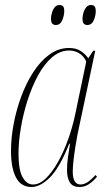

<svg xmlns="http://www.w3.org/2000/svg" viewBox="-20 -738 433 768"><path d="M106 10Q64 10 44 -28Q24 -66 24 -134Q24 -185 34.5 -241.5Q45 -298 65 -352Q85 -406 113.5 -450Q142 -494 178 -520Q214 -546 256 -546Q285 -546 303 -534Q321 -522 333 -505L353 -535H361L290 -200Q286 -179 281.5 -151Q277 -123 274 -96.5Q271 -70 271 -52Q271 0 302 0Q316 0 330.5 -9.5Q345 -19 362 -38L368 -31Q352 -12 335 -1Q318 10 298 10Q270 10 259 -9Q248 -28 248 -58Q248 -82 252 -110Q256 -138 260 -163H257Q218 -66 179.5 -28Q141 10 106 10ZM112 0Q138 0 163 -24Q188 -48 211 -88.5Q234 -129 252 -179Q270 -229 281 -281L325 -492Q315 -514 296.5 -525Q278 -536 256 -536Q220 -536 188.5 -509Q157 -482 132.5 -437Q108 -392 90.5 -337.5Q73 -283 63.5 -227Q54 -171 54 -123Q54 -58 70.5 -29Q87 0 112 0ZM329 -638Q321 -638 315.5 -643Q310 -648 310 -664Q310 -673 313.5 -686Q317 -699 324.5 -708.5Q332 -718 344 -718Q353 -718 358 -713Q363 -708 363 -692Q363 -676 355 -657Q347 -638 329 -638ZM203 -638Q195 -638 189.5 -643Q184 -648 184 -664Q184 -673 187.5 -686Q191 -699 198.5 -708.5Q206 -718 218 -718Q227 -718 232 -713Q237 -708 237 -694Q237 -676 229 -657Q221 -638 203 -638Z"/></svg>

Font: Noto Serif Display ExtraCondensed Thin
Style: Italic
Weight: 100
Width: 2
Italic angle: -12°
Designer: Monotype Design Team
Foundry: Monotype Imaging Inc.
Version: Version 2.009